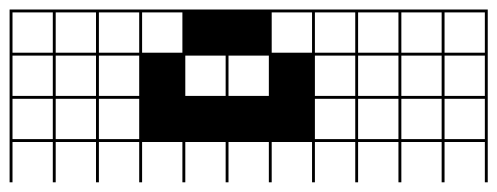

<svg xmlns="http://www.w3.org/2000/svg" viewBox="-341 -426 1046 404"><g transform="rotate(90 182.0 -224.0)"><path d="M363.6 278.8H0V187.9H6.1V272.7H90.9V187.9H97V272.7H181.8V187.9H187.9V272.7H272.7V187.9H0V-727.3H363.6V-721.2H278.8V-636.4H363.6V-630.3H278.8V-545.5H363.6V-539.4H278.8V-454.5H363.6V-448.5H278.8V-363.6H363.6V-357.6H278.8V-272.7H363.6V-266.7H278.8V-181.8H363.6V-175.8H278.8V-90.9H363.6V-84.8H278.8V0H363.6V6.1H278.8V90.9H363.6V97H278.8V181.8H363.6V187.9H278.8V272.7H363.6ZM97 -636.4H181.8V-721.2H97ZM187.9 -636.4H272.7V-721.2H187.9ZM6.1 -636.4H90.9V-721.2H6.1ZM187.9 -545.5H272.7V-630.3H187.9ZM97 -545.5H181.8V-630.3H97ZM6.1 -545.5H90.9V-630.3H6.1ZM187.9 -454.5H272.7V-539.4H187.9ZM97 -454.5H181.8V-539.4H97ZM6.1 -454.5H90.9V-539.4H6.1ZM187.9 -363.6H272.7V-448.5H187.9ZM6.1 -363.6H90.9V-448.5H6.1ZM97 -363.6H181.8V-448.5H97ZM6.1 -272.7H90.9V-357.6H6.1ZM97 -181.8H181.8V-266.7H97ZM97 -90.9H181.8V-175.8H97ZM6.1 0H90.9V-84.8H6.1ZM97 90.9H181.8V6.1H97ZM187.9 90.9H272.7V6.1H187.9ZM6.1 90.9H90.9V6.1H6.1ZM97 181.8H181.8V97H97ZM6.1 181.8H90.9V97H6.1ZM272.7 97H187.9V181.8H272.7Z"/></g></svg>

Font: Micro 5 Charted
Style: Regular
Weight: 400
Designer: Sarah Cadigan-Fried
Version: Version 1.000; ttfautohint (v1.8.4.7-5d5b)